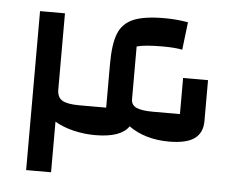

<svg xmlns="http://www.w3.org/2000/svg" viewBox="-48 -696 914 752"><g transform="rotate(5 409.0 -320.0)"><path d="M760 -413V-252Q760 -206 728.5 -183Q697 -160 628 -160Q535 -160 470 -206Q439 -160 338 -160Q295 -160 253 -170Q211 -180 179 -199V0H81V-625H179V-325Q179 -295 199 -283Q219 -271 266 -271H372V-442Q372 -521 388.5 -562.5Q405 -604 447 -622Q489 -640 570 -640Q616 -640 662 -632L649 -523Q620 -529 571 -529Q501 -529 470 -520V-313Q470 -290 490.5 -280.5Q511 -271 556 -271H662V-413Z"/></g></svg>

Font: Changa Medium
Style: Regular
Weight: 500
Designer: Eduardo Rodriguez Tunni
Foundry: Eduardo Rodriguez Tunni
Version: Version 2.002; ttfautohint (v1.5) -l 8 -r 50 -G 150 -x 14 -H